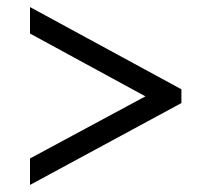

<svg xmlns="http://www.w3.org/2000/svg" viewBox="-20 -630 599 544"><path d="M65 -106 494 -338V-377L65 -610V-535L392 -357L65 -181Z"/></svg>

Font: Noto Serif Semi
Style: Regular
Weight: 600
Designer: Monotype Design Team
Foundry: Monotype Imaging Inc.
Version: Version 1.002